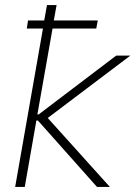

<svg xmlns="http://www.w3.org/2000/svg" viewBox="-20 -740 536 760"><path d="M78 0 124 -263H130L364 0H415L169 -273L496 -520H440L133 -287H128L188 -627H361L367 -659H193L204 -720H166L155 -659H91L86 -627H150L40 0Z"/></svg>

Font: Fixel Text 20240404 ExtraLight
Style: Italic
Weight: 200
Width: 4
Italic angle: -10°
Designer: AlfaBravo + MacPaw
Foundry: Kyrylo Tkachov, Marchela Mozhyna, Serhii Makarenko, Maria Weinstein, Zakhar Kryvoshyya
Version: Version 1.211;Glyphs 3.2 (3225)